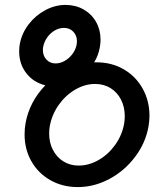

<svg xmlns="http://www.w3.org/2000/svg" viewBox="-20 -748 640 781"><path d="M80 -201Q80 -226.5 84 -247Q91.5 -290 112.2 -329.5Q133 -369 164.5 -401Q116.5 -412.5 87.2 -450Q58 -487.5 58 -538.5Q58 -555.5 60.5 -568.5Q68.5 -612.5 96.5 -649Q124.5 -685.5 164.5 -706.8Q204.5 -728 246.5 -728Q287.5 -728 320 -709.5Q352.5 -691 370.8 -658.8Q389 -626.5 389 -586.5Q389 -571.5 386 -555.5Q380 -521.5 363 -494.5H372.5Q434.5 -494.5 483.8 -465.8Q533 -437 560.5 -387.2Q588 -337.5 588 -277.5Q588 -257 584 -233Q572 -166 529.2 -109.5Q486.5 -53 424.8 -20Q363 13 296.5 13Q234.5 13 185 -15Q135.5 -43 107.8 -91.8Q80 -140.5 80 -201ZM485 -245.5Q487.5 -258.5 487.5 -276Q487.5 -313 472.2 -342.8Q457 -372.5 429.8 -389.5Q402.5 -406.5 367 -406.5Q325 -406.5 285.5 -383.2Q246 -360 218.5 -320.8Q191 -281.5 182.5 -235Q180 -222 180 -204.5Q180 -167.5 195.5 -137.8Q211 -108 238.2 -91.2Q265.5 -74.5 300 -74.5Q342 -74.5 381.8 -97.5Q421.5 -120.5 449.2 -159.8Q477 -199 485 -245.5ZM292 -568Q293 -576 293 -580Q293 -603.5 278.2 -619Q263.5 -634.5 240.5 -634.5Q220.5 -634.5 202.2 -623.8Q184 -613 171.5 -595Q159 -577 155.5 -556.5Q154.5 -552.5 154.5 -544Q154.5 -521 169 -505.5Q183.5 -490 206 -490Q225.5 -490 244 -500.8Q262.5 -511.5 275.5 -529.5Q288.5 -547.5 292 -568Z"/></svg>

Font: JuliaMono MediumItalic
Style: Regular
Weight: 500
Italic angle: -9°
Monospace: yes
Designer: cormullion
Foundry: corm
Version: Version 0.049; ttfautohint (v1.8.4)